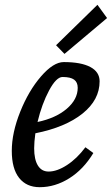

<svg xmlns="http://www.w3.org/2000/svg" viewBox="-20 -767 465 798"><path d="M29 -140Q29 -215 64 -302.5Q99 -390 150.5 -449.5Q202 -509 245 -509Q317 -509 355.5 -488.5Q394 -468 394 -429Q394 -352 323 -295Q252 -238 127 -213Q122 -176 122 -151Q122 -104 137.5 -79Q153 -54 182 -54Q217 -54 258.5 -81Q300 -108 335 -155L368 -131Q327 -63 268 -26Q209 11 145 11Q90 11 59.5 -27.5Q29 -66 29 -140ZM303 -402Q303 -425 288 -436Q273 -447 240 -447Q214 -447 184 -391Q154 -335 136 -260Q212 -276 257.5 -315Q303 -354 303 -402ZM213 -579 385 -747 425 -692 248 -543Z"/></svg>

Font: Andada Pro Medium
Style: Italic
Weight: 500
Italic angle: -7°
Designer: Carolina Giovagnoli
Foundry: Huerta Tipografica
Version: Version 3.005; ttfautohint (v1.8.4)